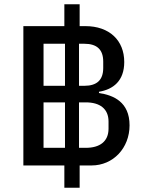

<svg xmlns="http://www.w3.org/2000/svg" viewBox="-20 -800 688 904"><path d="M355 -21H411C513 -21 590 -103 590 -210C590 -320 514 -352 446 -362V-368C513 -379 565 -419 565 -508C565 -610 495 -677 382 -677H355V-780H283V-677H90V-21H283V84H355ZM185 -396V-594H286V-396ZM352 -594H377C437 -594 466 -566 466 -510V-480C466 -424 437 -396 377 -396H352ZM185 -104V-318H286V-104ZM352 -318H384C450 -318 491 -288 491 -228V-194C491 -134 450 -104 384 -104H352Z"/></svg>

Font: IBM Plex Devanagari Text
Style: Regular
Weight: 450
Designer: Mike Abbink, Paul van der Laan, Pieter van Rosmalen, Erin McLaughlin
Foundry: Bold Monday
Version: Version 1.0